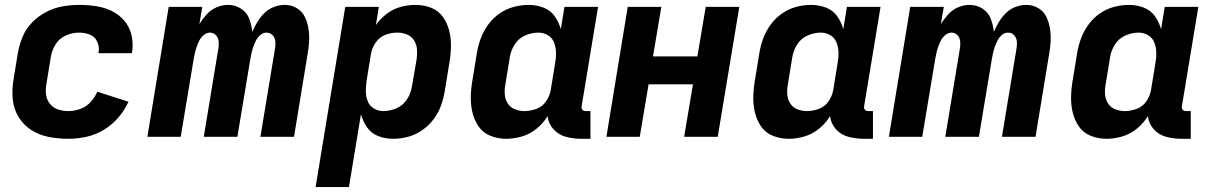

<svg xmlns="http://www.w3.org/2000/svg" viewBox="-20 -558 4936 783"><path d="M259 8Q295 8 332 0Q369 -8 402.5 -28Q436 -48 462 -78Q488 -108 504 -143L377 -184Q367 -161 349 -141.5Q331 -122 307 -113.5Q283 -105 259 -105Q237 -105 217 -111.5Q197 -118 184 -134Q171 -150 168 -171Q165 -192 169 -214L187 -324Q191 -351 206 -376Q221 -401 248 -413Q275 -425 302 -425Q325 -425 346 -417Q367 -409 376.5 -388Q386 -367 382 -344V-341H517L519 -348Q524 -383 516 -416Q508 -449 486.5 -474Q465 -499 435 -513.5Q405 -528 371 -533Q337 -538 302 -538Q269 -538 235 -532Q201 -526 169 -509.5Q137 -493 111.5 -467Q86 -441 72.5 -408.5Q59 -376 53 -343L35 -233Q28 -192 32 -152.5Q36 -113 56 -80.5Q76 -48 108 -27.5Q140 -7 179 0.5Q218 8 259 8Z M581 0H717L769 -312Q771 -325 774 -338.5Q777 -352 781.5 -365.5Q786 -379 792.5 -392Q799 -405 811 -415Q823 -425 836 -425Q851 -425 861 -414Q871 -403 872 -387.5Q873 -372 870 -357L811 0H948L1000 -312Q1002 -325 1005 -338.5Q1008 -352 1012.5 -365.5Q1017 -379 1023.5 -392Q1030 -405 1041.5 -415Q1053 -425 1067 -425Q1082 -425 1092 -414Q1102 -403 1103 -387.5Q1104 -372 1101 -357L1042 0H1179L1234 -335Q1239 -361 1240.5 -388Q1242 -415 1238 -441Q1234 -467 1223 -489.5Q1212 -512 1190 -525Q1168 -538 1141 -538Q1120 -538 1098 -530Q1076 -522 1059 -505.5Q1042 -489 1030 -469Q1018 -449 1009 -428Q1006 -457 996 -482.5Q986 -508 962.5 -523Q939 -538 910 -538Q887 -538 864 -528.5Q841 -519 823.5 -500Q806 -481 793 -460L805 -530H668Z M1267 205H1403L1452 -92Q1460 -63 1477 -38.5Q1494 -14 1522.5 -3Q1551 8 1583 8Q1613 8 1643.5 0Q1674 -8 1701 -26.5Q1728 -45 1748 -71.5Q1768 -98 1778.5 -127.5Q1789 -157 1794 -188L1812 -298Q1818 -331 1819 -365Q1820 -399 1812.5 -430.5Q1805 -462 1787 -488Q1769 -514 1739 -526Q1709 -538 1675 -538Q1645 -538 1614.5 -530Q1584 -522 1557.5 -502Q1531 -482 1513 -456L1525 -530H1388ZM1544 -105Q1523 -105 1505 -115.5Q1487 -126 1479.5 -145.5Q1472 -165 1472 -186.5Q1472 -208 1475 -229L1493 -339Q1497 -363 1512.5 -385Q1528 -407 1552 -416Q1576 -425 1600 -425Q1621 -425 1639.5 -417.5Q1658 -410 1668.5 -393.5Q1679 -377 1680.5 -357Q1682 -337 1679 -316L1660 -206Q1656 -179 1640.5 -154Q1625 -129 1598 -117Q1571 -105 1544 -105Z M2044 8Q2076 8 2108.5 -1.5Q2141 -11 2168 -33Q2195 -55 2213 -84Q2217 -53 2237.5 -30.5Q2258 -8 2288 0Q2318 8 2350 8H2388V-105H2368Q2363 -105 2358.5 -107.5Q2354 -110 2352.5 -115Q2351 -120 2352 -125L2419 -530H2282L2267 -439Q2259 -468 2242 -492Q2225 -516 2196.5 -527Q2168 -538 2136 -538Q2106 -538 2075.5 -530Q2045 -522 2018 -503.5Q1991 -485 1971.5 -458.5Q1952 -432 1941 -402.5Q1930 -373 1925 -343L1907 -233Q1901 -199 1900 -165.5Q1899 -132 1906.5 -100Q1914 -68 1932 -42Q1950 -16 1980.5 -4Q2011 8 2044 8ZM2119 -105Q2098 -105 2079.5 -112.5Q2061 -120 2050.5 -136.5Q2040 -153 2038.5 -173.5Q2037 -194 2041 -214L2059 -324Q2063 -351 2078.5 -376Q2094 -401 2121 -413Q2148 -425 2175 -425Q2196 -425 2214 -414.5Q2232 -404 2239.5 -384.5Q2247 -365 2247.5 -343.5Q2248 -322 2244 -301L2226 -191Q2222 -167 2207 -145Q2192 -123 2167.5 -114Q2143 -105 2119 -105Z M2453 0H2589L2625 -214H2806L2770 0H2907L2995 -530H2858L2824 -328H2643L2677 -530H2540Z M3196 8Q3228 8 3260.5 -1.5Q3293 -11 3320 -33Q3347 -55 3365 -84Q3369 -53 3389.5 -30.5Q3410 -8 3440 0Q3470 8 3502 8H3540V-105H3520Q3515 -105 3510.5 -107.5Q3506 -110 3504.5 -115Q3503 -120 3504 -125L3571 -530H3434L3419 -439Q3411 -468 3394 -492Q3377 -516 3348.5 -527Q3320 -538 3288 -538Q3258 -538 3227.5 -530Q3197 -522 3170 -503.5Q3143 -485 3123.5 -458.5Q3104 -432 3093 -402.5Q3082 -373 3077 -343L3059 -233Q3053 -199 3052 -165.5Q3051 -132 3058.5 -100Q3066 -68 3084 -42Q3102 -16 3132.5 -4Q3163 8 3196 8ZM3271 -105Q3250 -105 3231.5 -112.5Q3213 -120 3202.5 -136.5Q3192 -153 3190.5 -173.5Q3189 -194 3193 -214L3211 -324Q3215 -351 3230.5 -376Q3246 -401 3273 -413Q3300 -425 3327 -425Q3348 -425 3366 -414.5Q3384 -404 3391.5 -384.5Q3399 -365 3399.5 -343.5Q3400 -322 3396 -301L3378 -191Q3374 -167 3359 -145Q3344 -123 3319.5 -114Q3295 -105 3271 -105Z M3605 0H3741L3793 -312Q3795 -325 3798 -338.5Q3801 -352 3805.5 -365.5Q3810 -379 3816.5 -392Q3823 -405 3835 -415Q3847 -425 3860 -425Q3875 -425 3885 -414Q3895 -403 3896 -387.5Q3897 -372 3894 -357L3835 0H3972L4024 -312Q4026 -325 4029 -338.5Q4032 -352 4036.5 -365.5Q4041 -379 4047.5 -392Q4054 -405 4065.5 -415Q4077 -425 4091 -425Q4106 -425 4116 -414Q4126 -403 4127 -387.5Q4128 -372 4125 -357L4066 0H4203L4258 -335Q4263 -361 4264.5 -388Q4266 -415 4262 -441Q4258 -467 4247 -489.5Q4236 -512 4214 -525Q4192 -538 4165 -538Q4144 -538 4122 -530Q4100 -522 4083 -505.5Q4066 -489 4054 -469Q4042 -449 4033 -428Q4030 -457 4020 -482.5Q4010 -508 3986.5 -523Q3963 -538 3934 -538Q3911 -538 3888 -528.5Q3865 -519 3847.5 -500Q3830 -481 3817 -460L3829 -530H3692Z M4492 8Q4524 8 4556.5 -1.5Q4589 -11 4616 -33Q4643 -55 4661 -84Q4665 -53 4685.5 -30.5Q4706 -8 4736 0Q4766 8 4798 8H4836V-105H4816Q4811 -105 4806.5 -107.5Q4802 -110 4800.5 -115Q4799 -120 4800 -125L4867 -530H4730L4715 -439Q4707 -468 4690 -492Q4673 -516 4644.5 -527Q4616 -538 4584 -538Q4554 -538 4523.5 -530Q4493 -522 4466 -503.5Q4439 -485 4419.5 -458.5Q4400 -432 4389 -402.5Q4378 -373 4373 -343L4355 -233Q4349 -199 4348 -165.5Q4347 -132 4354.5 -100Q4362 -68 4380 -42Q4398 -16 4428.5 -4Q4459 8 4492 8ZM4567 -105Q4546 -105 4527.5 -112.5Q4509 -120 4498.5 -136.5Q4488 -153 4486.5 -173.5Q4485 -194 4489 -214L4507 -324Q4511 -351 4526.5 -376Q4542 -401 4569 -413Q4596 -425 4623 -425Q4644 -425 4662 -414.5Q4680 -404 4687.5 -384.5Q4695 -365 4695.5 -343.5Q4696 -322 4692 -301L4674 -191Q4670 -167 4655 -145Q4640 -123 4615.5 -114Q4591 -105 4567 -105Z"/></svg>

Font: Iosevka Sparkle Extrabold
Style: Italic
Weight: 800
Italic angle: -9°
Designer: Belleve Invis
Foundry: Belleve Invis
Version: Version 4.5.0; ttfautohint (v1.8.3)